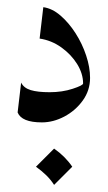

<svg xmlns="http://www.w3.org/2000/svg" viewBox="-20 -335 301 537"><path d="M101.1 -314.9Q126 -311.5 149.2 -291.5Q172.4 -271.5 191.2 -242.2Q210 -212.9 220.9 -179.9Q231.9 -147 231.9 -117.2Q231.9 -82 211.4 -53.7Q190.9 -25.4 159.9 -9Q128.9 7.3 97.2 7.3Q40.5 7.3 29.3 -20.5L39.1 -104Q46.4 -88.9 65.9 -83Q85.4 -77.1 118.7 -77.1Q154.3 -77.1 183.3 -86.7Q212.4 -96.2 212.4 -101.6Q212.4 -128.9 195.8 -155.8Q179.2 -182.6 151.6 -202.4Q124 -222.2 90.8 -227.1ZM131.3 80.6Q162.6 102.5 182.1 131.3L131.3 182.1Q121.6 167 108.6 154.5Q95.7 142.1 80.6 131.3Z"/></svg>

Font: Lateef
Style: Regular
Weight: 400
Designer: SIL International
Foundry: SIL International
Version: Version 4.200